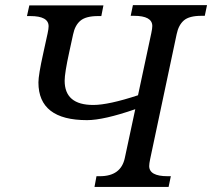

<svg xmlns="http://www.w3.org/2000/svg" viewBox="-20 -734 833 754"><path d="M351.1 0 358.9 -42H372.1Q455.1 -42 470.2 -113.8L511.2 -305.2Q387.2 -262.2 321.8 -262.2Q130.9 -262.2 130.9 -410.2Q130.9 -439.5 149.9 -524.9L167 -603Q170.9 -621.1 170.9 -630.9Q170.9 -670.9 99.1 -670.9H85.9L95.2 -712.9H386.2L377.9 -670.9H365.2Q317.4 -670.9 295.9 -652.8Q274.4 -634.8 267.1 -599.1L252 -529.8Q233.9 -447.3 233.9 -417Q233.9 -321.8 346.2 -321.8Q406.2 -321.8 522 -359.9L574.2 -604Q578.1 -622.1 578.1 -631.8Q578.1 -671.9 505.9 -671.9H493.2L502 -713.9H793L784.2 -671.9H771Q723.1 -671.9 702.1 -653.8Q681.2 -635.7 673.8 -600.1L569.8 -109.9Q565.9 -91.3 565.9 -82Q565.9 -42 638.2 -42H650.9L642.1 0Z"/></svg>

Font: Droid Serif
Style: Italic
Weight: 400
Italic angle: -12°
Designer: Monotype Design team
Foundry: Monotype Imaging Inc.
Version: Version 1.03